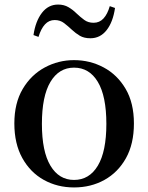

<svg xmlns="http://www.w3.org/2000/svg" viewBox="-20 -807 652 843"><path d="M305 16Q232 16 172.5 -17Q113 -50 78 -113Q43 -176 43 -265Q43 -354 79.5 -416Q116 -478 176 -510.5Q236 -543 305 -543Q375 -543 435 -511Q495 -479 531.5 -417Q568 -355 568 -265Q568 -175 533 -112.5Q498 -50 438.5 -17Q379 16 305 16ZM305 -17Q372 -17 409.5 -79.5Q447 -142 447 -263Q447 -385 409.5 -447.5Q372 -510 305 -510Q239 -510 201.5 -447.5Q164 -385 164 -263Q164 -142 201.5 -79.5Q239 -17 305 -17ZM127 -653Q136 -714 164 -750.5Q192 -787 235 -787Q261 -787 280.5 -775.5Q300 -764 315 -749Q333 -732 350 -719.5Q367 -707 391 -707Q417 -707 434.5 -726Q452 -745 462 -780L485 -772Q476 -710 448 -674.5Q420 -639 377 -639Q349 -639 330.5 -650Q312 -661 296 -676Q279 -692 261.5 -705.5Q244 -719 220 -719Q195 -719 177.5 -700Q160 -681 149 -645Z"/></svg>

Font: Noto Serif TC SemiBold
Style: Regular
Weight: 600
Version: Version 2.002-H1;hotconv 1.1.0;makeotfexe 2.6.0